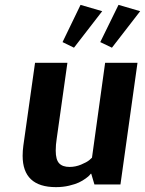

<svg xmlns="http://www.w3.org/2000/svg" viewBox="-20 -758 596 789"><path d="M311 -738 400 -712 284 -562 237 -585ZM467 -738 556 -712 440 -562 392 -585ZM475 0H368L355 -44H353Q351 -42 348 -38Q345 -34 332 -24.5Q319 -15 304 -8Q289 -1 264 5Q239 11 210 11Q73 11 73 -118Q73 -138 76 -160L124 -500H257L213 -188Q209 -163 209 -139Q209 -102 223 -87Q237 -72 266 -72Q290 -72 313 -81.5Q336 -91 347 -100L358 -110L412 -500H545Z"/></svg>

Font: Arsenal
Style: Bold Italic
Weight: 700
Italic angle: -9.10001°
Designer: Andrij Shevchenko
Foundry: Stairsfor
Version: Version 2.001;PS 002.001;hotconv 1.0.88;makeotf.lib2.5.64775